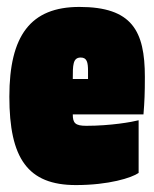

<svg xmlns="http://www.w3.org/2000/svg" viewBox="-20 -524 445 554"><path d="M380 -25V-177C361 -172 299 -161 229 -161C197 -161 190 -169 190 -194H394C397 -231 398 -255 398 -302C398 -435 361 -504 209 -504C68 -504 7 -421 7 -245C7 -67 60 10 199 10C294 10 360 -11 380 -25ZM213 -358C231 -358 234 -344 234 -319V-296H190C190 -336 190 -358 213 -358Z"/></svg>

Font: Blinker Headline
Style: Regular
Weight: 900
Width: 4
Designer: Juergen Huber
Foundry: supertype
Version: Version 1.015;PS 1.15;hotconv 1.0.88;makeotf.lib2.5.647800